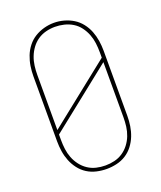

<svg xmlns="http://www.w3.org/2000/svg" viewBox="-139 -833 779 930"><g transform="rotate(-20 250.0 -368.5)"><path d="M250 8Q224 8 198 2Q172 -4 150 -18Q128 -32 112 -53Q96 -74 86.5 -98Q77 -122 73 -148Q69 -174 69 -200V-535Q69 -561 73 -587Q77 -613 86.5 -637.5Q96 -662 112.5 -683Q129 -704 151 -717.5Q173 -731 198.5 -738Q224 -745 250 -745Q276 -745 301.5 -738Q327 -731 349 -717.5Q371 -704 387.5 -683Q404 -662 413.5 -637.5Q423 -613 427 -587Q431 -561 431 -535V-200Q431 -174 427 -148Q423 -122 413.5 -98Q404 -74 388 -53Q372 -32 350 -18Q328 -4 302 2Q276 8 250 8ZM89 -251 411 -507V-535Q411 -559 408 -582.5Q405 -606 396.5 -628Q388 -650 373.5 -669.5Q359 -689 338.5 -701.5Q318 -714 294.5 -719.5Q271 -725 248 -725Q224 -725 201 -719Q178 -713 159 -700Q140 -687 126 -668Q112 -649 103.5 -627Q95 -605 92 -581.5Q89 -558 89 -535ZM250 -10Q274 -10 297 -15.5Q320 -21 339.5 -34Q359 -47 373.5 -66Q388 -85 396.5 -107Q405 -129 408 -152.5Q411 -176 411 -200V-484L89 -228V-200Q89 -176 92 -152.5Q95 -129 103.5 -107Q112 -85 126.5 -66Q141 -47 160.5 -34Q180 -21 203 -15.5Q226 -10 250 -10Z"/></g></svg>

Font: Iosevka Slab Thin
Style: Regular
Weight: 100
Monospace: yes
Designer: Belleve Invis
Foundry: Belleve Invis
Version: Version 11.1.0; ttfautohint (v1.8.3)